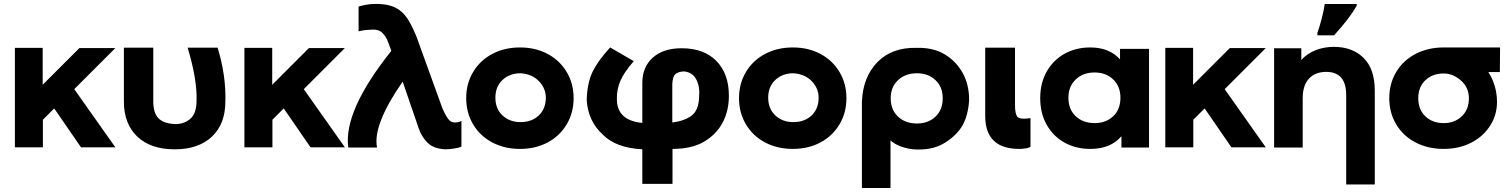

<svg xmlns="http://www.w3.org/2000/svg" viewBox="-20 -742 7590 967"><path d="M253 -196 196 -139V0H55V-501H195V-315L380 -500H561L354 -293L561 0H388Z M604 -231V-502H752V-236Q751 -174 778.5 -146Q806 -118 868 -117Q912 -119 941 -146Q970 -173 970 -237Q973 -343 925 -502H1076Q1119 -361 1115 -231Q1115 -118 1047.5 -54Q980 10 860 10Q739 10 671.5 -54Q604 -118 604 -231Z M1409 -196 1352 -139V0H1211V-501H1351V-315L1536 -500H1717L1510 -293L1717 0H1544Z M1734 1Q1709 -183 1951 -486L1935 -529Q1924 -560 1903.5 -578.5Q1883 -597 1841 -592Q1811 -591 1786 -584V-709Q1827 -721 1862 -722Q1915 -724 1953.5 -711Q1992 -698 2019 -666Q2046 -634 2077 -559L2208 -197Q2235 -133 2258 -127Q2281 -121 2304 -133V-4Q2294 2 2267.5 6Q2241 10 2223 10Q2163 7 2133 -23.5Q2103 -54 2089 -95L2008 -331Q1856 -112 1879 1Z M2729 -250Q2729 -297 2694.5 -333Q2660 -369 2602 -373Q2547 -373 2511 -339.5Q2475 -306 2475 -250Q2475 -194 2511 -160.5Q2547 -127 2602 -127Q2658 -127 2693.5 -160.5Q2729 -194 2729 -250ZM2328 -248Q2328 -321 2363 -379.5Q2398 -438 2459.5 -470.5Q2521 -503 2599 -503Q2677 -503 2738 -470.5Q2799 -438 2834 -379.5Q2869 -321 2869 -248Q2869 -174 2834 -115.5Q2799 -57 2738 -24.5Q2677 8 2599 8Q2521 8 2459.5 -24.5Q2398 -57 2363 -115.5Q2328 -174 2328 -248Z M3501 -253Q3506 -304 3487.5 -340.5Q3469 -377 3428 -382Q3404 -383 3386 -372Q3368 -361 3366 -320V-125Q3428 -133 3463.5 -160Q3499 -187 3501 -253ZM3215 184V10Q3081 3 3015 -65Q2940 -134 2935 -241Q2938 -328 2966 -383.5Q2994 -439 3053 -503L3172 -434Q3122 -377 3103.5 -332.5Q3085 -288 3087 -239Q3089 -135 3215 -123V-324Q3215 -405 3268 -452Q3321 -499 3413 -499Q3525 -499 3588 -435Q3651 -371 3651 -260Q3651 -184 3619.5 -124.5Q3588 -65 3526 -28.5Q3464 8 3367 8V184Z M4103 -250Q4103 -297 4068.5 -333Q4034 -369 3976 -373Q3921 -373 3885 -339.5Q3849 -306 3849 -250Q3849 -194 3885 -160.5Q3921 -127 3976 -127Q4032 -127 4067.5 -160.5Q4103 -194 4103 -250ZM3702 -248Q3702 -321 3737 -379.5Q3772 -438 3833.5 -470.5Q3895 -503 3973 -503Q4051 -503 4112 -470.5Q4173 -438 4208 -379.5Q4243 -321 4243 -248Q4243 -174 4208 -115.5Q4173 -57 4112 -24.5Q4051 8 3973 8Q3895 8 3833.5 -24.5Q3772 -57 3737 -115.5Q3702 -174 3702 -248Z M4861 -238Q4856 -160 4827 -109.5Q4798 -59 4735.5 -21Q4673 17 4578 10Q4503 0 4465 -35V205H4321V-230Q4326 -354 4399 -429Q4472 -504 4597 -501Q4681 -503 4738.5 -468Q4796 -433 4828.5 -374.5Q4861 -316 4861 -238ZM4728 -247Q4728 -304 4691.5 -338.5Q4655 -373 4598 -373Q4540 -373 4503 -338.5Q4466 -304 4466 -247Q4466 -189 4503 -154.5Q4540 -120 4598 -120Q4655 -120 4691.5 -154.5Q4728 -189 4728 -247Z M5092 -502V-212Q5092 -170 5103.5 -154.5Q5115 -139 5170 -147V-2Q5151 7 5118 8Q5029 9 4985.5 -33Q4942 -75 4942 -157V-502Z M5767 -496V1H5628V-56Q5574 8 5471 8Q5399 8 5342 -23.5Q5285 -55 5252 -113Q5219 -171 5219 -248Q5219 -324 5252 -382Q5285 -440 5342 -471.5Q5399 -503 5471 -503Q5567 -503 5621 -443V-496ZM5623 -250Q5623 -307 5586.5 -342Q5550 -377 5493 -377Q5435 -377 5398 -342Q5361 -307 5361 -250Q5361 -191 5398 -156.5Q5435 -122 5493 -122Q5550 -122 5586.5 -156.5Q5623 -191 5623 -250Z M6047 -196 5990 -139V0H5849V-501H5989V-315L6174 -500H6355L6148 -293L6355 0H6182Z M6904 -285V187H6760V-263Q6760 -322 6734.5 -351Q6709 -380 6660 -380Q6605 -380 6573 -346.5Q6541 -313 6541 -246V1H6397V-499H6534V-440Q6563 -472 6605.5 -489Q6648 -506 6698 -506Q6791 -506 6847.5 -450.5Q6904 -395 6904 -285ZM6615 -577Q6624 -600 6636 -645.5Q6648 -691 6652 -722H6813V-713Q6778 -651 6699 -564H6615Z M6977 -248Q6977 -321 7012 -379.5Q7047 -438 7109.5 -470.5Q7172 -503 7251 -503Q7330 -503 7535 -503L7534 -379H7476Q7514 -320 7519 -247Q7524 -174 7489 -115.5Q7454 -57 7392 -24.5Q7330 8 7251 8Q7172 8 7109.5 -24.5Q7047 -57 7012 -115.5Q6977 -174 6977 -248ZM7378 -247Q7378 -302 7337.5 -337Q7297 -372 7251 -372Q7195 -372 7159 -338Q7123 -304 7123 -247Q7123 -190 7159 -156Q7195 -122 7251 -122Q7306 -122 7342 -156Q7378 -190 7378 -247Z"/></svg>

Font: Montserrat GRBold
Style: Regular
Weight: 700
Designer: Julieta Ulanovsky
Foundry: Julieta Ulanovsky
Version: Version 1.00 May 29, 2023, initial release